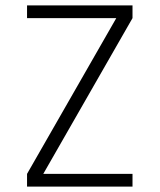

<svg xmlns="http://www.w3.org/2000/svg" viewBox="-20 -690 590 710"><path d="M470 0H80V-47L410 -623H80V-670H470V-623L140 -47H470Z"/></svg>

Font: Lode Dark
Style: Regular
Weight: 400
Monospace: yes
Designer: Belleve Invis
Foundry: Belleve Invis
Version: Version 29.2.0; ttfautohint (v1.8.3)